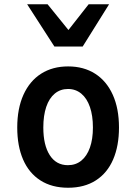

<svg xmlns="http://www.w3.org/2000/svg" viewBox="-20 -872 640 902"><path d="M61 -273Q61 -362 90.2 -426.8Q119.5 -491.5 173.2 -525.8Q227 -560 300 -560Q373 -560 426.8 -525.8Q480.5 -491.5 509.8 -426.8Q539 -362 539 -273Q539 -186.5 511.5 -122.8Q484 -59 430.2 -24.5Q376.5 10 300 10Q223.5 10 169.8 -24.5Q116 -59 88.5 -122.5Q61 -186 61 -273ZM416.5 -273Q416.5 -328.5 402.5 -369.2Q388.5 -410 362 -432Q335.5 -454 299.5 -454Q263.5 -454 237.2 -432.2Q211 -410.5 197.2 -369.8Q183.5 -329 183.5 -273Q183.5 -190 213.8 -143Q244 -96 299 -96Q336 -96 362.2 -117.5Q388.5 -139 402.5 -178.8Q416.5 -218.5 416.5 -273ZM107.5 -852H203.5L301.5 -731L396.5 -852H492.5L368.5 -653.5H235.5Z"/></svg>

Font: JuliaMono
Style: Bold
Weight: 700
Monospace: yes
Designer: cormullion
Foundry: corm
Version: Version 0.055; ttfautohint (v1.8.4)